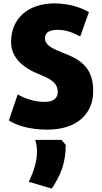

<svg xmlns="http://www.w3.org/2000/svg" viewBox="-20 -736 598 1127"><path d="M187 85H341C341 87 366 113 366 115C365 222 338 289 284 371L149 331C184 257 197 205 197 153C197 138 197 123 187 85ZM527 -200C527 -65 428 25 258 25C149 25 74 -2 32 -29L84 -182C120 -161 177 -138 242 -138C295 -138 319 -160 319 -197C319 -242 287 -270 217 -297C110 -339 45 -400 45 -490C45 -631 149 -716 299 -716C387 -716 457 -691 502 -665L451 -522C414 -542 369 -561 319 -561C268 -561 244 -544 244 -511C244 -469 290 -449 369 -418C482 -374 527 -312 527 -200Z"/></svg>

Font: Repo Black
Style: Regular
Weight: 900
Designer: Stefan Peev
Foundry: Context Ltd
Version: Version 1.502